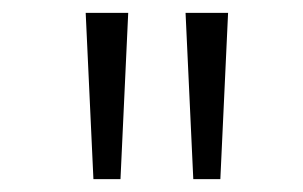

<svg xmlns="http://www.w3.org/2000/svg" viewBox="-20 -749 471 298"><path d="M125 -471H167L179 -729H113ZM280 -471H322L334 -729H268Z"/></svg>

Font: Noto Sans Devanagari UI SemiCondensed Light
Style: Regular
Weight: 300
Width: 4
Designer: Jelle Bosma - Monotype Design Team
Foundry: Monotype Imaging Inc.
Version: Version 2.004